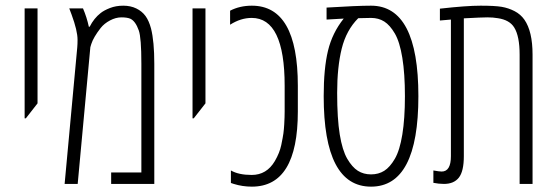

<svg xmlns="http://www.w3.org/2000/svg" viewBox="-20 -660 2002 689"><path d="M68.4 -235.4V-629.9H114.7V-289.1L72.8 -235.4Z M522 -557.6Q533.7 -511.2 533.7 -431.2V0H378.9V-41H487.3V-431.2Q487.3 -524.9 478 -550.8Q466.3 -584 447.8 -592.8Q436 -597.7 415.8 -597.7Q395.5 -597.7 374.8 -586.7Q354 -575.7 341.3 -559.6Q315.4 -526.4 307.6 -502L304.2 -490.7L258.8 0H211.9L257.3 -490.7Q258.3 -502 258.3 -517.1Q258.3 -549.8 236.8 -607.9L228.5 -629.9H277.8Q291.5 -598.1 298.8 -564H301.8Q316.9 -594.2 341.3 -613.3Q353.5 -623 374.8 -631.3Q396 -639.6 422.4 -639.6Q448.7 -639.6 469.2 -629.6Q489.7 -619.6 502.2 -602.5Q514.6 -585.4 522 -557.6Z M670.9 -235.4V-629.9H717.3V-289.1L675.3 -235.4Z M883.8 -639.6Q1048.8 -639.6 1048.8 -352.1V-259.8Q1048.8 9.8 883.8 9.8Q850.1 9.8 818.8 0L808.6 -3.4V-48.3Q836.4 -32.2 883.3 -32.2Q937 -32.2 966.3 -82Q983.4 -111.3 989.3 -139.4Q995.1 -167.5 997.1 -181.9Q999 -196.3 1000 -214.4Q1001.5 -241.2 1001.5 -259.8V-352.1Q1001.5 -595.7 883.3 -595.7Q843.8 -595.7 805.7 -571.3V-621.6Q840.3 -639.6 883.8 -639.6Z M1311.5 -639.6Q1481.4 -639.6 1481.4 -314.9Q1481.4 9.8 1311.5 9.8Q1141.6 9.8 1141.6 -314.9Q1141.6 -414.1 1157 -478Q1172.4 -542 1213.4 -593.3L1151.9 -589.8V-632.8Q1261.2 -639.6 1311.5 -639.6ZM1311.5 -595.7 1265.6 -594.7Q1222.7 -551.8 1206.3 -485.6Q1189.9 -419.4 1189.9 -326.9Q1189.9 -234.4 1199.2 -177.5Q1208.5 -120.6 1226.1 -90.3Q1243.7 -60.1 1264.2 -47.1Q1284.7 -34.2 1311.5 -34.2Q1338.4 -34.2 1358.9 -47.1Q1379.4 -60.1 1397 -90.3Q1414.6 -120.6 1423.8 -177.5Q1433.1 -234.4 1433.1 -314.9Q1433.1 -395.5 1423.8 -452.4Q1414.6 -509.3 1397 -539.6Q1379.4 -569.8 1358.9 -582.8Q1338.4 -595.7 1311.5 -595.7Z M1558.6 -628.9Q1653.3 -639.6 1704.6 -639.6Q1755.9 -639.6 1780.3 -635.5Q1804.7 -631.3 1826.4 -620.1Q1848.1 -608.9 1861.8 -589.4Q1891.1 -547.4 1891.1 -463.9V0H1844.7V-463.9Q1844.7 -530.3 1825.2 -561.5Q1808.6 -588.4 1766.6 -594.7Q1749 -597.7 1729.2 -597.7Q1709.5 -597.7 1644.5 -594.2V-99.6Q1644.5 -45.4 1626.7 -22.7Q1608.9 0 1573.2 0Q1554.7 0 1535.2 -3.9V-48.3Q1556.6 -44.4 1564.9 -44.4Q1598.1 -44.4 1598.1 -99.6V-589.8L1558.6 -586.4Z"/></svg>

Font: Open Sans Hebrew Condensed Light
Style: Regular
Weight: 300
Width: 3
Foundry: Ascender Corporation, Yanek Iontef
Version: Version 2.001;PS 002.001;hotconv 1.0.70;makeotf.lib2.5.58329